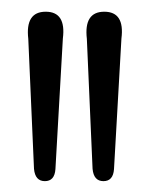

<svg xmlns="http://www.w3.org/2000/svg" viewBox="-20 -796 262 336"><path d="M161 -479Q144 -479 142 -500.5L132 -728Q126.5 -775.5 162.5 -775.5Q198.5 -775.5 192.5 -728.5L179.5 -500Q178 -479 161 -479ZM58.5 -479Q41.5 -479 39.5 -500.5L29.5 -728Q24 -775.5 60 -775.5Q96 -775.5 90 -728.5L77 -500Q75.5 -479 58.5 -479Z"/></svg>

Font: Fraunces 144pt S100 Light
Style: Regular
Weight: 300
Version: Version 1.000; ttfautohint (v1.8.3)